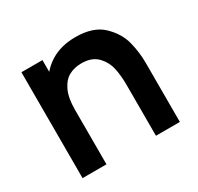

<svg xmlns="http://www.w3.org/2000/svg" viewBox="-124 -702 874 848"><g transform="rotate(-30 313.0 -277.5)"><path d="M443.5 -260.2Q443.5 -307 435 -345.3Q426.6 -383.7 398.5 -412.8Q370.5 -441.8 317.3 -441.8Q282.7 -441.8 254.8 -427.2Q227 -412.7 209.1 -376Q191.2 -339.3 191.2 -277.5L119.7 -308.2Q119.7 -377.9 146.7 -434Q173.7 -490.2 226.3 -522.8Q279 -555.3 353.2 -555.3Q443.7 -555.3 490.8 -509.8Q538 -464.2 551.8 -409.5Q565.5 -354.8 565.5 -301.5V0H443.5ZM69.2 0V-540H176.5V-372.5H191.2V0Z"/></g></svg>

Font: Hauora
Style: Regular
Weight: 400
Designer: Wayne Shih
Foundry: WCYS
Version: Version 1.001